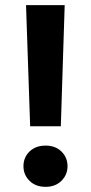

<svg xmlns="http://www.w3.org/2000/svg" viewBox="-20 -720 353 745"><path d="M97 -230 81 -700H231L216 -230ZM157 5Q118 5 94.5 -18.5Q71 -42 71 -75Q71 -109 94.5 -132Q118 -155 157 -155Q195 -155 218.5 -132Q242 -109 242 -75Q242 -42 218.5 -18.5Q195 5 157 5Z"/></svg>

Font: DM Sans 17pt ExtraBold
Style: Regular
Weight: 800
Version: Version 4.004;gftools[0.9.30]